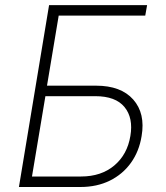

<svg xmlns="http://www.w3.org/2000/svg" viewBox="-20 -748 664 768"><path d="M55.7 0 176.3 -727.5H568.4L561 -685.5H214.8L168 -405.3H364.3Q463.9 -405.3 512.9 -349.9Q562 -294.4 546.4 -203.6Q536.6 -142.6 503.7 -96.7Q470.7 -50.8 419.2 -25.4Q367.7 0 301.3 0ZM107.9 -42H304.2Q384.8 -42 437 -85.9Q489.3 -129.9 501.5 -204.1Q513.7 -276.4 478 -319.8Q442.4 -363.3 361.3 -363.3H161.6Z"/></svg>

Font: Inter 17pt ExtraLight
Style: Italic
Weight: 250
Italic angle: -9.3988°
Version: Version 4.001;git-66647c0bb